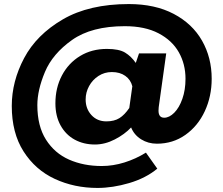

<svg xmlns="http://www.w3.org/2000/svg" viewBox="-20 -700 1101 946"><path d="M762 -172Q761 -166 761 -155Q761 -120 789 -120Q814 -120 838.5 -144.5Q863 -169 878.5 -213Q894 -257 894 -312Q894 -384 861 -442.5Q828 -501 761 -536Q694 -571 595 -571Q431 -571 335 -503Q239 -435 201.5 -345.5Q164 -256 164 -182Q164 -79 206.5 -12Q249 55 320.5 86.5Q392 118 481 118Q537 118 593 100.5Q649 83 699 52L755 131Q698 178 616.5 202Q535 226 460 226Q346 226 250 181.5Q154 137 96 46Q38 -45 38 -178Q38 -299 99 -414Q160 -529 289.5 -604.5Q419 -680 615 -680Q744 -680 836 -631.5Q928 -583 975.5 -499.5Q1023 -416 1023 -312Q1023 -225 989 -152Q955 -79 893.5 -35.5Q832 8 753 8Q710 8 675.5 -13.5Q641 -35 626 -72Q594 -38 545.5 -13Q497 12 448 12Q392 12 348 -12Q304 -36 278.5 -82Q253 -128 253 -191Q253 -267 285 -328Q317 -389 374.5 -424Q432 -459 507 -459Q566 -459 596 -441Q626 -423 649 -390L665 -437H799ZM617 -168 632 -275Q624 -307 597.5 -326Q571 -345 531 -345Q495 -345 465.5 -326Q436 -307 419 -276Q402 -245 402 -210Q402 -164 430.5 -133Q459 -102 504 -102Q543 -102 568.5 -118Q594 -134 617 -168Z"/></svg>

Font: Josefin Sans
Style: Bold
Weight: 700
Designer: Santiago Orozco
Foundry: Typemade
Version: Version 2.000